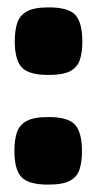

<svg xmlns="http://www.w3.org/2000/svg" viewBox="-20 -495 261 520"><path d="M111 -292Q58 -292 39 -312.5Q20 -333 20 -383Q20 -412 26.5 -432.5Q33 -453 52.5 -464Q72 -475 112 -475Q166 -475 184.5 -454Q203 -433 203 -382Q203 -354 196.5 -333.5Q190 -313 170.5 -302.5Q151 -292 111 -292ZM110 5Q57 5 38 -15.5Q19 -36 19 -86Q19 -115 25.5 -135.5Q32 -156 51.5 -167Q71 -178 111 -178Q165 -178 183.5 -157Q202 -136 202 -85Q202 -57 195.5 -36.5Q189 -16 169.5 -5.5Q150 5 110 5Z"/></svg>

Font: Fredoka SemiExpanded
Style: Bold
Weight: 700
Width: 6
Designer: Ben Nathan
Foundry: Milena B. Brandão, Ben Nathan
Version: Version 2.001